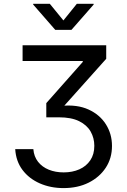

<svg xmlns="http://www.w3.org/2000/svg" viewBox="-20 -775 655 992"><path d="M308.1 196.8Q241.2 196.8 185.5 172.4Q129.9 147.9 96.2 103Q62.5 58.1 58.6 -4.4H152.3Q155.3 33.7 176.5 60.8Q197.8 87.9 232.2 101.8Q266.6 115.7 309.1 115.7Q354 115.7 389.9 99.9Q425.8 84 446.5 53.2Q467.3 22.5 467.3 -21.5Q467.3 -62 448.2 -95.5Q429.2 -128.9 388.9 -148.9Q348.6 -168.9 283.7 -168.9H219.2V-242.2L407.7 -455.1V-460H96.7V-541H528.8V-471.2L297.4 -212.4V-228Q378.9 -235.8 437.3 -209.2Q495.6 -182.6 527.1 -132.8Q558.6 -83 558.6 -21Q558.6 42.5 526.4 91.6Q494.1 140.6 438 168.7Q381.8 196.8 308.1 196.8ZM237.3 -755.4 307.6 -669.4 377 -755.4H463.9V-751.5L349.1 -620.6H265.6L151.4 -751.5V-755.4Z"/></svg>

Font: Inter 17pt
Style: Regular
Weight: 400
Version: Version 4.001;git-66647c0bb